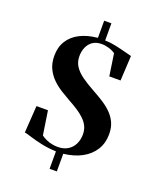

<svg xmlns="http://www.w3.org/2000/svg" viewBox="-176 -973 1006 1211"><g transform="rotate(20 327.0 -368.0)"><path d="M305.5 129V12Q250.5 10 205.5 0Q160.5 -10 128.2 -20.2Q96 -30.5 80.5 -33L92.5 -214.5H169.5L194 -54Q209.5 -42.5 228.2 -34.2Q247 -26 267 -22Q287 -18 305.5 -18Q344.5 -18 372 -34.5Q399.5 -51 414.2 -80.2Q429 -109.5 429 -146.5Q429 -176 417.8 -199.8Q406.5 -223.5 385.5 -244Q364.5 -264.5 335.5 -283.2Q306.5 -302 270.5 -321.5Q244 -336.5 212.8 -355.8Q181.5 -375 153.5 -401.8Q125.5 -428.5 107.5 -465.2Q89.5 -502 89.5 -551.5Q89.5 -609.5 116 -652Q142.5 -694.5 192 -719.8Q241.5 -745 309.5 -751.5V-866.5H358V-751.5Q393 -751 430.8 -743Q468.5 -735 499.5 -726.5Q530.5 -718 544.5 -715L535.5 -547.5H460L438 -695.5Q418 -709 392.8 -716.2Q367.5 -723.5 344.5 -723Q310 -723 286.2 -706.8Q262.5 -690.5 250.8 -663.2Q239 -636 239 -603Q239 -565 257.8 -536Q276.5 -507 311.2 -482Q346 -457 394 -430.5Q428.5 -411.5 462.5 -390.5Q496.5 -369.5 524 -343.5Q551.5 -317.5 567.8 -283.5Q584 -249.5 584 -203.5Q584 -144.5 555.8 -99Q527.5 -53.5 476 -25.5Q424.5 2.5 354 10.5V129Z"/></g></svg>

Font: Merriweather 144pt
Style: Bold
Weight: 700
Version: Version 2.100